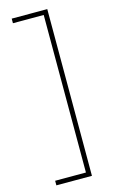

<svg xmlns="http://www.w3.org/2000/svg" viewBox="-132 -763 570 970"><g transform="rotate(-15 153.0 -278.0)"><path d="M36 134V158H222V-714H36V-690H197V134Z"/></g></svg>

Font: Noto Sans Ethiopic ExtraCondensed Thin
Style: Regular
Weight: 100
Width: 2
Designer: Monotype Design Team
Foundry: Monotype Imaging Inc.
Version: Version 2.102